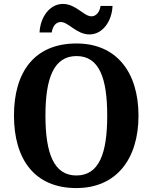

<svg xmlns="http://www.w3.org/2000/svg" viewBox="-20 -946 776 976"><path d="M435 -771C501 -771 549 -837 552 -916H491C488 -889 471 -863 445 -863C406 -863 366 -926 300 -926C233 -926 185 -860 181 -781H243C247 -808 261 -834 289 -834C329 -834 368 -771 435 -771ZM368 10C571 10 684 -137 684 -358C684 -580 571 -725 369 -725C155 -725 51 -580 51 -359C51 -137 155 10 368 10ZM368 -54C254 -54 211 -166 211 -358C211 -550 254 -661 369 -661C484 -661 525 -550 525 -358C525 -166 484 -54 368 -54Z"/></svg>

Font: Noto Serif SemiCondensed
Style: Bold
Weight: 700
Width: 4
Designer: Monotype Design Team
Foundry: Monotype Imaging Inc.
Version: Version 2.015